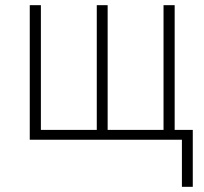

<svg xmlns="http://www.w3.org/2000/svg" viewBox="-20 -540 790 742"><path d="M683 182V0H95V-520H138V-38H354V-520H396V-38H612V-520H655V-38H725V182Z"/></svg>

Font: Zed Sans Extralight Extended
Style: Regular
Weight: 200
Width: 7
Designer: Belleve Invis
Foundry: Belleve Invis
Version: Version 1.0.0; ttfautohint (v1.8.4)